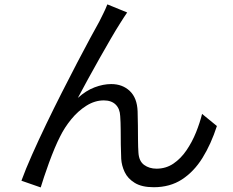

<svg xmlns="http://www.w3.org/2000/svg" viewBox="-20 -798 1040 856"><path d="M547 -742.4Q540.9 -733.6 532.3 -720.5Q523.6 -707.4 515 -693.3Q498.5 -667.6 474.6 -626.5Q450.8 -585.5 423.9 -538Q397 -490.5 371.7 -444.1Q346.4 -397.7 327.1 -361.4Q363 -394 401.6 -408.6Q440.2 -423.2 475.8 -423.2Q526.1 -423.2 558.7 -392.3Q591.3 -361.4 593.5 -301.9Q594.5 -272.3 594.8 -238.8Q595.1 -205.3 595.3 -173.5Q595.5 -141.7 597.2 -117.2Q599.6 -79.4 622.6 -62.7Q645.7 -46 677.9 -46Q719.5 -46 752.9 -68.4Q786.2 -90.9 811.4 -127.9Q836.6 -164.9 853.9 -207.7Q871.1 -250.5 880.9 -290.2L947 -236.2Q921 -155.8 882.9 -94.3Q844.8 -32.9 791.4 1.9Q738 36.7 665.3 36.7Q612.3 36.7 580.7 17.3Q549.2 -2.1 535.7 -31.2Q522.2 -60.2 520.4 -89.8Q519 -119.5 518.6 -153.1Q518.3 -186.7 518.1 -220.1Q517.9 -253.4 515.9 -280.4Q514.5 -313.2 495.6 -331.8Q476.7 -350.4 442.7 -350.4Q402.9 -350.4 365.3 -326.8Q327.8 -303.2 297.6 -266.2Q267.5 -229.3 248 -189.5Q236.6 -167.5 223.5 -136.4Q210.5 -105.2 198.4 -72.2Q186.4 -39.2 176.7 -10.1Q166.9 19 161.5 37.6L75.5 7.7Q93.9 -43 122.8 -107.9Q151.6 -172.8 186 -244.4Q220.5 -316 256.2 -386.4Q292 -456.8 324.7 -519.6Q357.5 -582.4 383 -629.5Q408.5 -676.7 422.1 -700.7Q430.9 -718.6 440.4 -737.4Q449.9 -756.1 458.6 -778.5Z"/></svg>

Font: Noto Sans JP
Style: Regular
Weight: 100
Designer: Ryoko NISHIZUKA 西塚涼子 (kana, bopomofo & ideographs); Paul D. Hunt (Latin, Greek & Cyrillic); Sandoll Communications 산돌커뮤니
Foundry: Adobe
Version: Version 2.004;hotconv 1.0.118;makeotfexe 2.5.65603